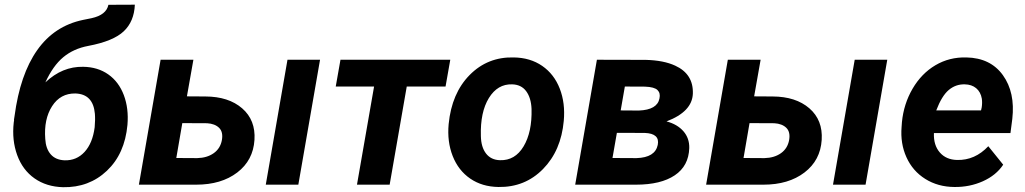

<svg xmlns="http://www.w3.org/2000/svg" viewBox="-20 -781 4333 812"><path d="M332 -498.5Q393.6 -497.6 438 -466.3Q482.4 -435.1 503.7 -378.7Q524.9 -322.3 519 -252.9Q507.8 -130.4 432.1 -58.8Q356.4 12.7 246.6 10.7Q176.3 8.8 126 -26.6Q75.7 -62 52.7 -125Q29.8 -188 38.1 -262.7L39.6 -272.9L39.1 -274.9L41.5 -290Q64.9 -466.3 137.2 -568.8Q209.5 -671.4 331.1 -696.8L367.2 -704.1Q429.7 -717.8 438.5 -760.7L550.3 -761.2Q547.4 -690.4 503.4 -648.7Q459.5 -606.9 353.5 -586.9Q291 -575.2 247.6 -539.1Q204.1 -502.9 171.9 -432.6Q243.7 -500.5 332 -498.5ZM298.8 -385.7Q235.4 -386.7 200.2 -331.8Q165 -276.9 171.4 -193.4Q173.8 -151.9 194.6 -128.2Q215.3 -104.5 253.4 -103Q303.7 -101.6 337.6 -138.4Q371.6 -175.3 380.4 -242.7Q383.3 -274.9 381.3 -299.8Q374 -383.3 298.8 -385.7Z M770.5 -373.5 848.6 -373Q946.8 -372.6 1004.2 -322.8Q1061.5 -272.9 1056.2 -189.5Q1050.8 -103 983.4 -51.5Q916 0 809.6 0H567.4L659.2 -528.3H797.9ZM751 -260.3 725.6 -112.8 814 -112.3Q856 -113.3 884 -133.3Q912.1 -153.3 918.5 -189Q924.3 -223.1 906.5 -240.5Q888.7 -257.8 856 -259.8ZM1241.7 0H1104L1195.8 -528.3H1333.5Z M1864.3 -415H1700.2L1627.9 0H1489.7L1562 -415H1399.9L1419.9 -528.3H1884.3Z M2152.8 -538.1Q2222.7 -537.1 2273.2 -502.2Q2323.7 -467.3 2347.4 -406Q2371.1 -344.7 2364.3 -270Q2353 -144 2276.6 -66.2Q2200.2 11.7 2087.9 9.8Q2019 8.8 1968.8 -25.6Q1918.5 -60.1 1894.5 -121.1Q1870.6 -182.1 1877.4 -255.9Q1890.1 -386.7 1966.3 -463.9Q2042.5 -541 2152.8 -538.1ZM2013.7 -205.6Q2014.6 -158.7 2035.6 -131.6Q2056.6 -104.5 2094.7 -103.5Q2158.2 -101.6 2194.3 -161.9Q2230.5 -222.2 2228 -320.3Q2226.1 -367.2 2205.3 -395.3Q2184.6 -423.3 2146 -424.3Q2084.5 -426.3 2047.6 -366.5Q2010.7 -306.6 2013.7 -205.6Z M2412.6 0 2504.4 -528.3 2710.9 -527.8Q2786.6 -525.9 2835.4 -503.4Q2913.1 -467.8 2910.2 -384.8Q2907.2 -308.6 2798.8 -267.6Q2844.7 -255.4 2870.4 -225.8Q2896 -196.3 2895 -154.8Q2892.6 -79.1 2833.7 -39.6Q2774.9 0 2669.4 0ZM2588.9 -219.2 2570.3 -112.8 2671.9 -112.3Q2750.5 -114.7 2761.7 -168Q2771.5 -216.3 2707 -218.8ZM2605 -314 2681.6 -313.5Q2759.8 -316.4 2769 -364.7Q2773.9 -387.2 2760.7 -400.1Q2747.6 -413.1 2708 -414.6L2622.6 -415Z M3169.4 -373.5 3247.6 -373Q3345.7 -372.6 3403.1 -322.8Q3460.4 -272.9 3455.1 -189.5Q3449.7 -103 3382.3 -51.5Q3314.9 0 3208.5 0H2966.3L3058.1 -528.3H3196.8ZM3149.9 -260.3 3124.5 -112.8 3212.9 -112.3Q3254.9 -113.3 3283 -133.3Q3311 -153.3 3317.4 -189Q3323.2 -223.1 3305.4 -240.5Q3287.6 -257.8 3254.9 -259.8ZM3640.6 0H3502.9L3594.7 -528.3H3732.4Z M4016.1 9.8Q3946.8 9.3 3893.3 -24.2Q3839.8 -57.6 3813.5 -116Q3787.1 -174.3 3793 -244.6L3794.4 -264.2Q3801.8 -341.3 3839.4 -405.8Q3877 -470.2 3936 -505.1Q3995.1 -540 4066.9 -538.1Q4168.9 -536.1 4221.4 -463.1Q4273.9 -390.1 4261.2 -278.3L4253.4 -218.3H3929.7Q3927.7 -167 3954.6 -136.2Q3981.4 -105.5 4027.8 -104.5Q4103 -102.5 4159.7 -162.6L4222.7 -84.5Q4192.9 -39.6 4136.7 -14.4Q4080.6 10.7 4016.1 9.8ZM4060.1 -424.3Q4022 -425.3 3992.4 -400.4Q3962.9 -375.5 3939.5 -314H4128.9L4131.8 -326.7Q4134.8 -346.2 4132.3 -363.8Q4127.4 -392.1 4108.4 -408Q4089.4 -423.8 4060.1 -424.3Z"/></svg>

Font: RobotoInd
Style: Bold Italic
Weight: 700
Italic angle: -12°
Designer: Google
Version: Version 2.001150; 2014